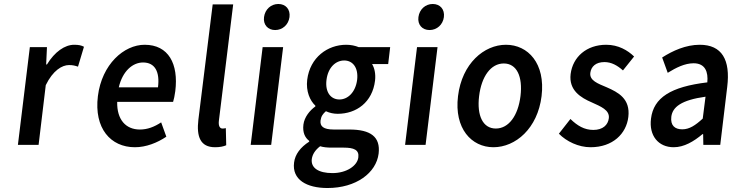

<svg xmlns="http://www.w3.org/2000/svg" viewBox="-20 -728 3713 965"><path d="M70 0H174L210 -300C246 -374 292 -401 327 -401C346 -401 357 -398 372 -393L402 -493C389 -500 375 -503 353 -503C306 -503 255 -468 216 -404H212L216 -491H130Z M472 -245C452 -83 536 12 658 12C714 12 770 -10 816 -41L790 -113C755 -90 721 -77 683 -77C612 -77 567 -127 569 -216H850C854 -228 858 -248 861 -270C878 -407 827 -503 707 -503C603 -503 492 -405 472 -245ZM577 -289C596 -371 647 -414 699 -414C759 -414 784 -367 774 -289Z M977 -126C967 -41 987 12 1061 12C1085 12 1104 8 1117 2L1115 -84C1107 -82 1102 -82 1098 -82C1087 -82 1077 -92 1080 -120L1152 -706H1049Z M1363 -577C1400 -577 1430 -604 1435 -642C1440 -681 1416 -708 1379 -708C1342 -708 1312 -681 1307 -642C1302 -604 1326 -577 1363 -577ZM1240 0H1343L1403 -491H1300Z M1547 72C1550 49 1563 27 1589 7C1605 12 1624 14 1648 14H1708C1758 14 1786 25 1781 63C1776 105 1722 142 1651 142C1581 142 1542 116 1547 72ZM1458 89C1447 175 1521 217 1626 217C1770 217 1871 141 1883 44C1893 -41 1842 -77 1736 -77H1658C1604 -77 1588 -94 1591 -122C1594 -144 1603 -156 1618 -169C1637 -160 1658 -156 1677 -156C1771 -156 1852 -214 1865 -323C1869 -357 1862 -387 1850 -406H1931L1941 -491H1783C1766 -498 1744 -503 1720 -503C1627 -503 1538 -440 1524 -327C1517 -269 1538 -222 1565 -197V-193C1537 -173 1510 -140 1505 -102C1500 -62 1513 -36 1534 -20V-16C1490 12 1463 48 1458 89ZM1686 -228C1643 -228 1613 -264 1621 -327C1629 -389 1667 -424 1710 -424C1753 -424 1782 -388 1775 -327C1767 -264 1728 -228 1686 -228Z M2139 -577C2176 -577 2206 -604 2211 -642C2216 -681 2192 -708 2155 -708C2118 -708 2088 -681 2083 -642C2078 -604 2102 -577 2139 -577ZM2016 0H2119L2179 -491H2076Z M2282 -245C2262 -82 2350 12 2460 12C2571 12 2682 -82 2702 -245C2722 -409 2634 -503 2523 -503C2413 -503 2302 -409 2282 -245ZM2388 -245C2400 -344 2447 -409 2512 -409C2577 -409 2608 -344 2596 -245C2584 -147 2537 -82 2472 -82C2407 -82 2376 -147 2388 -245Z M2789 -56C2827 -17 2888 12 2948 12C3060 12 3128 -56 3138 -140C3149 -232 3087 -264 3030 -289C2985 -308 2942 -323 2947 -362C2951 -393 2974 -416 3018 -416C3053 -416 3083 -399 3111 -374L3167 -444C3135 -475 3088 -503 3027 -503C2928 -503 2859 -442 2848 -356C2838 -274 2899 -237 2955 -213C2999 -193 3045 -175 3040 -134C3036 -100 3010 -75 2962 -75C2917 -75 2882 -96 2847 -130Z M3252 -132C3241 -46 3289 12 3366 12C3418 12 3467 -17 3511 -54H3514L3515 0H3600L3635 -291C3652 -428 3608 -503 3497 -503C3427 -503 3361 -473 3308 -439L3336 -362C3378 -388 3422 -410 3466 -410C3525 -410 3540 -366 3535 -314C3351 -292 3265 -237 3252 -132ZM3354 -141C3360 -190 3404 -225 3526 -242L3512 -132C3475 -98 3445 -78 3409 -78C3372 -78 3349 -97 3354 -141Z"/></svg>

Font: Falling Sky
Style: CondObl
Weight: 400
Designer: Paul D. Hunt
Foundry: Adobe Systems Incorporated
Version: Version 1.02